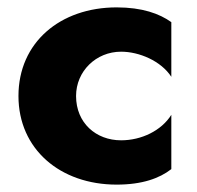

<svg xmlns="http://www.w3.org/2000/svg" viewBox="-20 -490 534 520"><path d="M186 -230C186 -297 240 -350 308 -350C357 -350 416 -325 444 -282V-430C412 -453 365 -470 296 -470C143 -470 30 -375 30 -230C30 -86 143 10 296 10C365 10 412 -7 444 -32V-179C417 -136 363 -110 308 -110C240 -110 186 -157 186 -230Z"/></svg>

Font: Jost
Style: Bold
Weight: 700
Version: Version 3.710